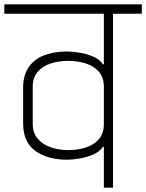

<svg xmlns="http://www.w3.org/2000/svg" viewBox="-56 -860 670 880"><path d="M462 0H420Q420 -41 420 -94Q420 -147 420 -187H416Q401 -165 371.5 -152Q342 -139 309 -133.5Q276 -128 251 -128Q163 -128 106.5 -168Q50 -208 50 -295V-457Q50 -516 76 -553Q102 -590 147.5 -607Q193 -624 251 -624Q276 -624 309 -618.5Q342 -613 371.5 -600.5Q401 -588 416 -565H420V-797Q393 -797 347 -797Q301 -797 246.5 -797Q192 -797 137.5 -797Q83 -797 37 -797Q-9 -797 -36 -797V-840H594V-797H462ZM94 -292Q94 -251 116.5 -224.5Q139 -198 176 -185Q213 -172 256 -172Q300 -172 337.5 -184Q375 -196 397.5 -222.5Q420 -249 420 -292V-462Q420 -505 397.5 -531Q375 -557 337.5 -569Q300 -581 256 -581Q213 -581 176 -569Q139 -557 116.5 -530.5Q94 -504 94 -462Z"/></svg>

Font: Matangi Light
Style: Regular
Weight: 300
Designer: Prashant Pant
Foundry: The Graphic Ant
Version: Version 3.002